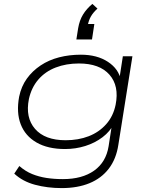

<svg xmlns="http://www.w3.org/2000/svg" viewBox="-20 -775 772 983"><path d="M296 188Q223 188 159.5 171Q96 154 53 114L79 75Q110 102 144.5 116Q179 130 218 136Q257 142 302 142Q401 142 462 98.5Q523 55 536 -26L554 -143H564Q544 -102 505 -72.5Q466 -43 416.5 -27.5Q367 -12 313 -12Q225 -12 167 -45.5Q109 -79 86 -139Q63 -199 78 -280Q89 -333 117.5 -372.5Q146 -412 188 -440Q230 -468 282.5 -481.5Q335 -495 394 -495Q477 -495 532.5 -458.5Q588 -422 599 -364H590L609 -487H658L586 -34Q575 39 537 88.5Q499 138 438 163Q377 188 296 188ZM316 -57Q381 -57 434 -77.5Q487 -98 523.5 -139Q560 -180 572 -239Q591 -335 540.5 -392.5Q490 -450 384 -450Q319 -450 265.5 -429.5Q212 -409 176.5 -368Q141 -327 128 -268Q109 -173 159.5 -115Q210 -57 316 -57ZM371 -573 380 -630Q387 -671 405 -700.5Q423 -730 453 -755L479 -731Q457 -711 445.5 -691Q434 -671 429 -644L417 -652H463L451 -573Z"/></svg>

Font: Nunito Sans 10pt Expanded ExtraLight
Style: Italic
Weight: 250
Width: 7
Italic angle: -9°
Designer: Vernon Adams
Foundry: Vernon Adams
Version: Version 3.101;gftools[0.9.27]